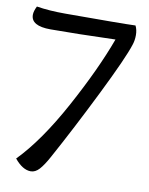

<svg xmlns="http://www.w3.org/2000/svg" viewBox="-82 -530 579 744"><g transform="rotate(10 207.5 -157.5)"><path d="M325 -401Q170 -396 70 -396Q-7 -396 -7 -440Q-7 -454 3 -474Q52 -466 115 -466Q340 -466 392 -468Q400 -452 400 -431Q400 -411 394 -393Q377 -339 301.5 -186.5Q226 -34 158 90Q139 125 123.5 142Q108 159 90 159Q58 159 26 120Q111 33 195.5 -122.5Q280 -278 325 -401Z"/></g></svg>

Font: Overlock SC
Style: Regular
Weight: 400
Designer: Dario Muhafara
Foundry: Dario Manuel Muhafara
Version: Version 1.001